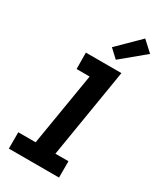

<svg xmlns="http://www.w3.org/2000/svg" viewBox="-241 -1074 982 1160"><g transform="rotate(30 250.0 -494.0)"><path d="M30 0V-114H151L235 -621H144L143 -735H391L289 -114H380V0ZM321 -788 263 -842 411 -988 483 -922Z"/></g></svg>

Font: Iosevka SS18 Heavy
Style: Italic
Weight: 900
Italic angle: -9°
Monospace: yes
Designer: Belleve Invis
Foundry: Belleve Invis
Version: Version 25.1.1; ttfautohint (v1.8.4)